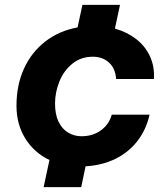

<svg xmlns="http://www.w3.org/2000/svg" viewBox="-20 -675 690 792"><path d="M184 -15Q121 -45 84.5 -103.5Q48 -162 48 -239Q48 -324 79 -392Q110 -460 167 -504Q224 -548 300 -562L320 -655H475L454 -557Q504 -543 541.5 -514Q579 -485 598.5 -443Q618 -401 615 -349H459Q456 -393 429.5 -417Q403 -441 363 -441Q313 -441 277.5 -411.5Q242 -382 224.5 -337.5Q207 -293 207 -248Q207 -203 221.5 -173Q236 -143 261 -128Q286 -113 316 -113Q363 -113 396.5 -137.5Q430 -162 441 -202H597Q583 -140 547 -93.5Q511 -47 456.5 -20Q402 7 333 11L315 97H160Z"/></svg>

Font: Azeret Mono
Style: Bold Italic
Weight: 700
Italic angle: -12°
Designer: Martin Vácha
Foundry: Displaay
Version: Version 1.000; Glyphs 3.0.3, build 3074